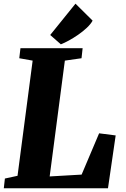

<svg xmlns="http://www.w3.org/2000/svg" viewBox="-31 -1004 671 1024"><path d="M-10.7 0H544.9L585.9 -281.7L497.6 -293L404.3 -72.8L233.9 -63L314.9 -680.7L403.8 -693.4L409.7 -747.1H78.1L71.8 -693.4L143.1 -680.7L62.5 -66.4L-4.9 -51.8ZM293.5 -767.6C340.3 -785.2 437.5 -844.7 462.9 -894L371.6 -984.4L236.8 -817.4Z"/></svg>

Font: Merriweather
Style: Heavy Italic
Weight: 900
Italic angle: -7.5°
Designer: Eben Sorkin
Foundry: Eben Sorkin
Version: Version 1.001